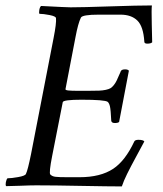

<svg xmlns="http://www.w3.org/2000/svg" viewBox="-27 -668 588 692"><path d="M227.5 -641.6Q268.6 -641.6 369.1 -645Q469.7 -648.4 520.5 -648.4Q518.6 -636.2 520 -580.1Q521.5 -523.9 521.5 -515.6Q516.6 -510.7 503.9 -510.7Q493.2 -510.7 493.2 -517.6Q489.7 -572.8 468 -594Q446.3 -615.2 407.2 -615.2H329.1Q270 -615.2 264.6 -604.5Q254.4 -584 245.1 -534.2L209 -346.7Q208.5 -344.7 211.7 -343.5Q214.8 -342.3 220.5 -341.8Q226.1 -341.3 232.4 -341.1Q238.8 -340.8 247.1 -340.8H294.9Q317.4 -340.8 330.1 -341.3Q342.8 -341.8 354.2 -344.2Q365.7 -346.7 371.6 -350.3Q377.4 -354 383.3 -361.3Q389.2 -368.7 393.6 -377.9Q397.9 -387.2 404.3 -401.9Q405.3 -403.8 405.8 -405Q406.2 -406.2 407 -408Q407.7 -409.7 408.2 -411.1Q411.1 -418 423.8 -418Q434.1 -418 437.5 -413.1L402.3 -228.5Q398.4 -224.6 386.7 -224.6Q375.5 -224.6 374 -232.4Q372.1 -272 369.4 -283.9Q366.7 -295.9 361.3 -300.8Q351.1 -308.6 266.6 -308.6Q201.2 -308.6 199.2 -299.8L161.1 -106.4Q148.9 -44.4 154.3 -39.1Q161.1 -32.2 172.9 -30.8Q184.6 -29.3 216.8 -29.3H259.8Q335 -29.3 380.9 -59.6Q424.3 -88.4 457 -158.2Q460 -164.1 471.7 -164.1Q489.3 -164.1 493.2 -158.2Q486.8 -146 465.3 -106.4Q443.8 -66.9 431.2 -41.3Q418.5 -15.6 412.1 3.9Q365.7 3.9 266.4 2Q167 0 103.5 0Q81.1 0 46.4 1.5Q11.7 2.9 -4.9 2.9Q-7.8 -1 -5.9 -11.2Q-3.9 -21.5 0 -25.4Q13.7 -25.4 38.6 -29.8Q63.5 -34.2 66.4 -41Q73.2 -54.7 85 -113.3L166 -530.3Q176.8 -585 174.8 -602.5Q174.3 -609.4 151.6 -613.8Q128.9 -618.2 115.2 -618.2Q112.8 -621.6 114.7 -632.3Q116.7 -643.1 121.1 -646.5Q213.9 -641.6 227.5 -641.6Z"/></svg>

Font: Crimson
Style: Italic
Weight: 400
Italic angle: -11°
Version: Version 0.8